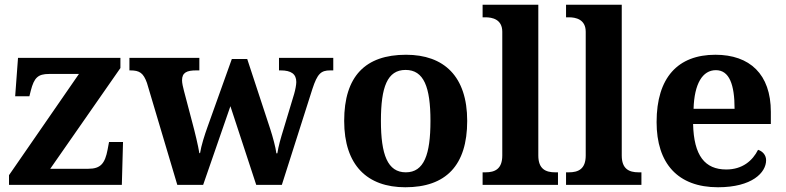

<svg xmlns="http://www.w3.org/2000/svg" viewBox="-20 -780 3315 810"><path d="M18 0H494L499 -181H440L434 -149C423 -91 405 -68 353 -68H192L488 -493V-536H56L44 -374H104L110 -398C124 -452 140 -468 187 -468H313L18 -41Z M600 -430 728 0H837L952 -332L1061 0H1169L1298 -405C1319 -469 1334 -483 1373 -483H1386V-536H1157V-483H1164C1208 -483 1230 -468 1230 -434C1230 -423 1226 -401 1221 -384L1177 -238C1164 -196 1155 -165 1150 -133H1146C1143 -158 1131 -202 1120 -236L1023 -531H958L856 -246C843 -210 829 -166 824 -134H821C816 -165 803 -220 790 -268L756 -397C752 -412 748 -430 748 -441C748 -474 768 -483 808 -483H821V-536H526V-483H530C569 -483 585 -472 600 -430Z M1690 10C1861 10 1951 -82 1951 -270C1951 -458 1853 -549 1693 -549C1521 -549 1432 -458 1432 -270C1432 -82 1530 10 1690 10ZM1692 -53C1615 -53 1587 -128 1587 -270C1587 -413 1614 -485 1691 -485C1768 -485 1796 -413 1796 -270C1796 -128 1769 -53 1692 -53Z M2016 0H2334V-53H2322C2282 -53 2251 -67 2251 -124V-760H2016V-707H2028C2056 -707 2099 -699 2099 -646V-124C2099 -67 2068 -53 2028 -53H2016Z M2368 0H2686V-53H2674C2634 -53 2603 -67 2603 -124V-760H2368V-707H2380C2408 -707 2451 -699 2451 -646V-124C2451 -67 2420 -53 2380 -53H2368Z M3009 10C3153 10 3212 -52 3212 -104C3212 -126 3197 -142 3178 -148C3155 -102 3112 -65 3044 -65C2954 -65 2907 -123 2904 -257H3232V-308C3232 -467 3143 -549 2998 -549C2840 -549 2750 -453 2750 -265C2750 -91 2839 10 3009 10ZM3079 -321H2906C2909 -427 2944 -484 3000 -484C3057 -484 3079 -423 3079 -321Z"/></svg>

Font: Noto Serif Lao
Style: Bold
Weight: 700
Designer: Monotype Design Team
Foundry: Monotype Imaging Inc.
Version: Version 2.003